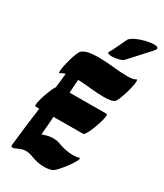

<svg xmlns="http://www.w3.org/2000/svg" viewBox="-229 -1020 963 1124"><g transform="rotate(30 252.5 -458.5)"><path d="M435 -530Q425 -522 406 -519Q387 -516 364 -516Q325 -516 277 -521Q229 -526 185 -528Q183 -505 181.5 -483Q180 -461 179 -438L429 -439Q433 -439 433 -429Q433 -415 425.5 -389Q418 -363 407.5 -335.5Q397 -308 386 -288.5Q375 -269 369 -269L168 -268Q166 -237 163.5 -206Q161 -175 158 -144Q177 -151 194.5 -155Q212 -159 230 -159Q244 -159 257.5 -156.5Q271 -154 285 -148Q301 -142 325.5 -136.5Q350 -131 376 -131Q387 -131 397 -132Q407 -133 417 -136Q427 -139 422.5 -126.5Q418 -114 404.5 -93Q391 -72 373.5 -50Q356 -28 340 -12Q324 4 315 6Q291 13 265 13Q239 13 216.5 7.5Q194 2 179 -4Q150 -15 129 -15Q111 -15 95.5 -8.5Q80 -2 58 7Q57 7 54.5 7.5Q52 8 50 8Q46 8 42.5 5.5Q39 3 40 -6Q47 -72 55 -137.5Q63 -203 72 -268H46Q42 -268 42 -278Q42 -292 50.5 -321Q59 -350 70.5 -379.5Q82 -409 93 -425Q96 -449 99 -473.5Q102 -498 104 -522Q85 -517 73 -508Q71 -506 70 -506Q66 -506 66 -517Q66 -531 71 -555Q76 -579 83.5 -605.5Q91 -632 99.5 -652Q108 -672 115 -678Q132 -692 159.5 -697Q187 -702 221 -702Q271 -702 326 -696Q381 -690 421 -690Q463 -690 477 -700Q481 -702 481 -702Q485 -702 485 -690Q485 -677 479.5 -652Q474 -627 466 -601Q458 -575 449.5 -555Q441 -535 435 -530ZM260 -762Q265 -769 274 -787Q283 -805 292.5 -825.5Q302 -846 309 -860.5Q316 -875 316 -875Q327 -890 354.5 -902.5Q382 -915 413 -922.5Q444 -930 466 -930Q494 -930 494 -918Q494 -912 490 -907Q489 -905 476 -890.5Q463 -876 444.5 -856Q426 -836 408 -816Q390 -796 378 -783Q366 -770 366 -770Q359 -759 333.5 -752Q308 -745 287 -745Q271 -745 262.5 -749Q254 -753 260 -762Z"/></g></svg>

Font: Ga Maamli
Style: Regular
Weight: 400
Designer: Afotey Clement Nii Odai, Ama Asantewa Diaka, David Abbey-Thompson
Foundry: Sorkin Type Co.
Version: Version 1.000; ttfautohint (v1.8.4.7-5d5b)